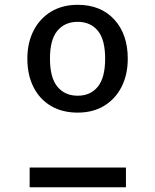

<svg xmlns="http://www.w3.org/2000/svg" viewBox="-20 -790 655 810"><path d="M307.7 -769.7Q405.1 -769.7 462.1 -707.7Q519 -645.6 519 -542.6Q519 -475.4 493.1 -424.1Q467.2 -372.8 419.7 -343.8Q372.3 -314.9 307.7 -314.9Q242.6 -314.9 194.9 -343.1Q147.2 -371.3 121.3 -422.6Q95.4 -473.8 95.4 -542.6Q95.4 -609.2 121.5 -660.5Q147.7 -711.8 195.4 -740.8Q243.1 -769.7 307.7 -769.7ZM307.7 -697.9Q253.8 -697.9 222.3 -660.5Q190.8 -623.1 190.8 -542.6Q190.8 -462.1 222.3 -424.1Q253.8 -386.2 307.7 -386.2Q361.5 -386.2 392.6 -424.1Q423.6 -462.1 423.6 -542.6Q423.6 -623.1 392.6 -660.5Q361.5 -697.9 307.7 -697.9ZM511.3 -83.1V0H105.1V-83.1Z"/></svg>

Font: Fira Code Retina
Style: Regular
Weight: 450
Monospace: yes
Designer: Carrois Corporate, Edenspiekermann AG, Nikita Prokopov
Foundry: Carrois Corporate, Edenspiekermann AG, Nikita Prokopov
Version: Version 6.002